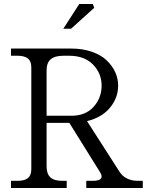

<svg xmlns="http://www.w3.org/2000/svg" viewBox="-20 -944 752 964"><path d="M337.9 -362.8Q409.7 -362.8 450 -407.7Q490.2 -452.6 490.2 -514.2Q490.2 -575.2 447.3 -619.6Q404.3 -664.1 327.1 -664.1H298.8Q254.9 -664.1 234.4 -646.2Q213.9 -628.4 213.9 -590.8V-362.8ZM35.2 0V-36.1H67.9Q103.5 -36.1 120.4 -50Q137.2 -64 137.2 -94.2V-606Q137.2 -636.2 120.4 -650.1Q103.5 -664.1 67.9 -664.1H35.2V-700.2H337.9Q394.5 -700.2 440.4 -684.3Q486.3 -668.5 514.6 -641.8Q543 -615.2 558.1 -582.5Q573.2 -549.8 573.2 -514.2Q573.2 -453.1 532.5 -403.6Q491.7 -354 417 -335.9L581.1 -80.1Q593.8 -59.6 617.7 -47.9Q641.6 -36.1 670.9 -36.1H696.8V0H413.1V-36.1H446.8Q477.5 -36.1 486.6 -47.6Q495.6 -59.1 481.9 -80.1L328.1 -327.1H213.9V-108.9Q213.9 -71.3 232.7 -53.7Q251.5 -36.1 292 -36.1H314.9V0ZM297.9 -799.8 377.9 -923.8H445.8L453.1 -904.8L336.9 -799.8Z"/></svg>

Font: LT Superior Serif
Style: Regular
Weight: 400
Designer: Daniel Lyons
Foundry: LyonsType
Version: Version 2.120;FEAKit 1.0